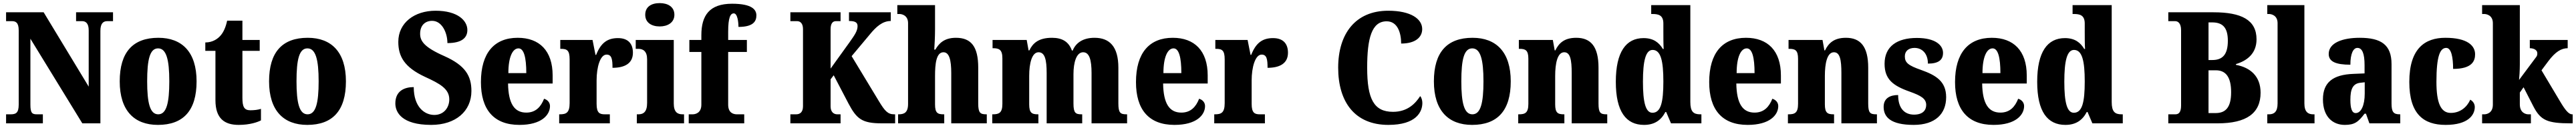

<svg xmlns="http://www.w3.org/2000/svg" viewBox="-20 -793 16524 823"><path d="M19 0H255V-58H217C187 -58 175 -65 175 -120V-544L508 0H624V-594C624 -641 641 -657 668 -657H705V-714H468V-657H507C530 -657 549 -643 549 -598V-236L260 -714H19V-657H56C79 -657 100 -650 100 -598V-120C100 -65 80 -58 48 -58H19Z M993 10C1156 10 1241 -82 1241 -270C1241 -458 1148 -550 996 -550C833 -550 748 -458 748 -270C748 -82 841 10 993 10ZM995 -58C942 -58 924 -131 924 -270C924 -410 941 -482 994 -482C1047 -482 1066 -410 1066 -270C1066 -131 1048 -58 995 -58Z M1511 10C1584 10 1633 -8 1654 -19V-93C1635 -87 1611 -84 1586 -84C1545 -84 1535 -108 1535 -165V-466H1646V-536H1535V-660H1437C1428 -617 1413 -586 1397 -567C1380 -546 1347 -520 1297 -520V-466H1362V-149C1362 -31 1420 10 1511 10Z M1951 10C2114 10 2199 -82 2199 -270C2199 -458 2106 -550 1954 -550C1791 -550 1706 -458 1706 -270C1706 -82 1799 10 1951 10ZM1953 -58C1900 -58 1882 -131 1882 -270C1882 -410 1899 -482 1952 -482C2005 -482 2024 -410 2024 -270C2024 -131 2006 -58 1953 -58Z M2746 10C2903 10 3004 -78 3004 -208C3004 -305 2965 -372 2831 -432C2699 -490 2675 -530 2675 -576C2675 -632 2709 -659 2752 -659C2815 -659 2850 -583 2850 -516C2945 -516 2978 -552 2978 -600C2978 -660 2917 -724 2774 -724C2639 -724 2535 -647 2535 -524C2535 -431 2573 -361 2706 -299C2802 -255 2862 -222 2862 -154C2862 -102 2828 -54 2766 -54C2704 -54 2634 -104 2634 -233C2575 -233 2516 -209 2516 -128C2516 -72 2556 10 2746 10Z M3312 10C3454 10 3508 -54 3508 -111C3508 -135 3491 -152 3470 -158C3450 -107 3417 -69 3356 -69C3280 -69 3241 -126 3239 -256H3525V-308C3525 -467 3440 -550 3301 -550C3151 -550 3065 -453 3065 -265C3065 -91 3145 10 3312 10ZM3356 -323H3241C3241 -426 3268 -482 3306 -482C3341 -482 3356 -423 3356 -323Z M3567 0H3892V-58H3860C3827 -58 3807 -66 3807 -125V-277C3807 -358 3829 -442 3871 -442C3904 -442 3909 -412 3909 -357C3987 -357 4040 -385 4040 -454C4040 -508 4013 -548 3944 -548C3875 -548 3834 -516 3804 -440H3800L3781 -536H3574V-479H3578C3617 -479 3634 -470 3634 -411V-130C3634 -67 3611 -58 3571 -58H3567Z M4212 -623C4263 -623 4306 -648 4306 -698C4306 -750 4263 -773 4212 -773C4159 -773 4119 -750 4119 -698C4119 -648 4159 -623 4212 -623ZM4065 0H4368V-58H4358C4325 -58 4302 -73 4302 -128V-536H4058V-479H4075C4106 -479 4131 -463 4131 -412V-131C4131 -74 4108 -58 4075 -58H4065Z M4398 0H4754V-58H4707C4687 -58 4651 -65 4651 -120V-459H4771V-536H4651V-589C4651 -679 4665 -707 4687 -707C4711 -707 4717 -650 4717 -620C4812 -620 4832 -656 4832 -694C4832 -729 4807 -769 4676 -769C4531 -769 4479 -694 4479 -567V-536H4402V-459H4479V-120C4479 -65 4439 -58 4423 -58H4398Z M5050 0H5372V-58H5351C5328 -58 5308 -73 5308 -109V-283L5328 -309L5423 -127C5475 -29 5509 0 5636 0H5722V-58H5716C5675 -58 5656 -79 5617 -144L5443 -432L5560 -572C5600 -621 5641 -658 5694 -658V-714H5426V-658C5467 -658 5481 -648 5481 -625C5481 -593 5461 -566 5428 -519L5308 -352V-605C5308 -641 5321 -657 5342 -657H5372V-714H5050V-657H5093C5115 -657 5131 -641 5131 -606V-110C5131 -72 5112 -58 5087 -58H5050Z M5741 0H6037V-58H6033C5994 -58 5978 -67 5978 -122V-305C5978 -380 5985 -457 6032 -457C6069 -457 6082 -408 6082 -323V0H6310V-58H6307C6268 -58 6255 -67 6255 -128V-358C6255 -493 6210 -550 6112 -550C6035 -550 6002 -512 5980 -474H5973C5975 -504 5978 -555 5978 -606V-760H5736V-703H5750C5763 -703 5805 -696 5805 -644V-125C5805 -67 5778 -58 5744 -58H5741Z M6345 0H6641V-58H6638C6599 -58 6582 -67 6582 -122V-305C6582 -385 6599 -457 6642 -457C6683 -457 6694 -408 6694 -323V0H6922V-58H6918C6879 -58 6866 -67 6866 -128V-316C6866 -392 6885 -457 6928 -457C6968 -457 6982 -408 6982 -323V0H7210V-58H7206C7167 -58 7154 -67 7154 -128V-358C7154 -493 7098 -550 7001 -550C6924 -550 6880 -515 6861 -468H6856C6836 -524 6795 -550 6728 -550C6642 -550 6605 -515 6583 -469H6578L6566 -536H6347V-483H6350C6389 -483 6410 -474 6410 -418V-125C6410 -67 6388 -58 6349 -58H6345Z M7514 10C7656 10 7710 -54 7710 -111C7710 -135 7693 -152 7672 -158C7652 -107 7619 -69 7558 -69C7482 -69 7443 -126 7441 -256H7727V-308C7727 -467 7642 -550 7503 -550C7353 -550 7267 -453 7267 -265C7267 -91 7347 10 7514 10ZM7558 -323H7443C7443 -426 7470 -482 7508 -482C7543 -482 7558 -423 7558 -323Z M7769 0H8094V-58H8062C8029 -58 8009 -66 8009 -125V-277C8009 -358 8031 -442 8073 -442C8106 -442 8111 -412 8111 -357C8189 -357 8242 -385 8242 -454C8242 -508 8215 -548 8146 -548C8077 -548 8036 -516 8006 -440H8002L7983 -536H7776V-479H7780C7819 -479 7836 -470 7836 -411V-130C7836 -67 7813 -58 7773 -58H7769Z M8886 10C9064 10 9104 -73 9104 -131C9104 -146 9099 -166 9090 -175C9061 -130 9011 -74 8916 -74C8793 -74 8750 -156 8750 -358C8750 -547 8779 -656 8875 -656C8946 -656 8968 -580 8968 -513C9060 -513 9103 -554 9103 -606C9103 -671 9031 -724 8885 -724C8674 -724 8564 -575 8564 -358C8564 -137 8671 10 8886 10Z M9423 10C9586 10 9671 -82 9671 -270C9671 -458 9578 -550 9426 -550C9263 -550 9178 -458 9178 -270C9178 -82 9271 10 9423 10ZM9425 -58C9372 -58 9354 -131 9354 -270C9354 -410 9371 -482 9424 -482C9477 -482 9496 -410 9496 -270C9496 -131 9478 -58 9425 -58Z M9719 0H10015V-58H10012C9973 -58 9956 -67 9956 -122V-305C9956 -384 9970 -457 10014 -457C10053 -457 10062 -408 10062 -323V0H10290V-58H10286C10246 -58 10234 -67 10234 -128V-358C10234 -493 10185 -550 10091 -550C10013 -550 9979 -514 9957 -469H9953L9941 -536H9723V-479H9727C9766 -479 9784 -470 9784 -415V-125C9784 -67 9763 -58 9723 -58H9719Z M10526 10C10594 10 10636 -21 10663 -73H10668L10699 0H10894V-58H10886C10843 -58 10823 -75 10823 -137V-760H10572V-703H10580C10618 -703 10650 -696 10650 -642V-590C10650 -551 10650 -508 10652 -478H10647C10623 -518 10588 -548 10523 -548C10411 -548 10345 -460 10345 -267C10345 -75 10411 10 10526 10ZM10580 -68C10536 -68 10519 -135 10519 -268C10519 -400 10536 -472 10581 -472C10634 -472 10650 -400 10650 -269C10650 -136 10634 -68 10580 -68Z M11191 10C11333 10 11387 -54 11387 -111C11387 -135 11370 -152 11349 -158C11329 -107 11296 -69 11235 -69C11159 -69 11120 -126 11118 -256H11404V-308C11404 -467 11319 -550 11180 -550C11030 -550 10944 -453 10944 -265C10944 -91 11024 10 11191 10ZM11235 -323H11120C11120 -426 11147 -482 11185 -482C11220 -482 11235 -423 11235 -323Z M11449 0H11745V-58H11742C11703 -58 11686 -67 11686 -122V-305C11686 -384 11700 -457 11744 -457C11783 -457 11792 -408 11792 -323V0H12020V-58H12016C11976 -58 11964 -67 11964 -128V-358C11964 -493 11915 -550 11821 -550C11743 -550 11709 -514 11687 -469H11683L11671 -536H11453V-479H11457C11496 -479 11514 -470 11514 -415V-125C11514 -67 11493 -58 11453 -58H11449Z M12256 10C12394 10 12464 -61 12464 -168C12464 -270 12399 -309 12304 -343C12221 -372 12199 -390 12199 -431C12199 -466 12225 -485 12261 -485C12309 -485 12347 -450 12347 -384C12414 -384 12444 -407 12444 -453C12444 -501 12397 -549 12276 -549C12151 -549 12069 -496 12069 -383C12069 -284 12122 -242 12230 -204C12302 -178 12336 -159 12336 -118C12336 -85 12315 -56 12258 -56C12199 -56 12156 -94 12156 -182C12105 -182 12063 -162 12063 -106C12063 -41 12107 10 12256 10Z M12768 10C12910 10 12964 -54 12964 -111C12964 -135 12947 -152 12926 -158C12906 -107 12873 -69 12812 -69C12736 -69 12697 -126 12695 -256H12981V-308C12981 -467 12896 -550 12757 -550C12607 -550 12521 -453 12521 -265C12521 -91 12601 10 12768 10ZM12812 -323H12697C12697 -426 12724 -482 12762 -482C12797 -482 12812 -423 12812 -323Z M13229 10C13297 10 13339 -21 13366 -73H13371L13402 0H13597V-58H13589C13546 -58 13526 -75 13526 -137V-760H13275V-703H13283C13321 -703 13353 -696 13353 -642V-590C13353 -551 13353 -508 13355 -478H13350C13326 -518 13291 -548 13226 -548C13114 -548 13048 -460 13048 -267C13048 -75 13114 10 13229 10ZM13283 -68C13239 -68 13222 -135 13222 -268C13222 -400 13239 -472 13284 -472C13337 -472 13353 -400 13353 -269C13353 -136 13337 -68 13283 -68Z M13889 0H14206C14391 0 14481 -65 14481 -197C14481 -303 14415 -359 14323 -376V-381C14393 -402 14455 -448 14455 -540C14455 -665 14358 -714 14179 -714H13889V-657H13933C13950 -657 13971 -645 13971 -599V-115C13971 -77 13960 -58 13935 -58H13889ZM14171 -407H14147V-649H14170C14234 -649 14271 -620 14271 -531C14271 -442 14237 -407 14171 -407ZM14192 -66H14147V-341H14194C14259 -341 14292 -296 14292 -200C14292 -100 14255 -66 14192 -66Z M14524 0H14827V-58H14818C14786 -58 14762 -73 14762 -128V-760H14524V-703H14535C14548 -703 14590 -696 14590 -644V-128C14590 -73 14567 -58 14535 -58H14524Z M15021 10C15084 10 15108 -9 15148 -62H15157L15179 0H15377V-58H15373C15333 -58 15321 -74 15321 -128V-381C15321 -506 15253 -550 15117 -550C15009 -550 14918 -519 14918 -446C14918 -397 14963 -377 15057 -377C15057 -447 15075 -485 15102 -485C15133 -485 15148 -449 15148 -374V-321L15076 -318C14946 -313 14881 -264 14881 -154C14881 -42 14944 10 15021 10ZM15091 -66C15067 -66 15057 -96 15057 -151C15057 -221 15073 -256 15122 -261L15149 -264V-191C15149 -116 15126 -66 15091 -66Z M15668 10C15813 10 15855 -54 15855 -105C15855 -125 15844 -142 15826 -152C15805 -104 15761 -67 15701 -67C15635 -67 15609 -135 15609 -267C15609 -435 15633 -485 15672 -485C15705 -485 15716 -422 15716 -350C15839 -350 15857 -402 15857 -444C15857 -498 15810 -550 15666 -550C15537 -550 15435 -483 15435 -266C15435 -58 15528 10 15668 10Z M15902 0H16215V-58H16198C16184 -58 16144 -66 16144 -122V-198L16168 -232L16232 -107C16278 -19 16321 0 16471 0H16483V-58H16479C16457 -58 16434 -87 16401 -143L16283 -341L16327 -400C16372 -460 16410 -483 16451 -483V-536H16208V-483C16237 -483 16256 -469 16256 -452C16256 -447 16258 -437 16247 -424L16139 -279C16141 -294 16144 -344 16144 -378V-760H15902V-703H15916C15929 -703 15971 -696 15971 -644V-120C15971 -65 15930 -58 15916 -58H15902Z"/></svg>

Font: Noto Serif Khmer Condensed Black
Style: Regular
Weight: 900
Width: 3
Designer: Danh Hong and the Monotype Design Team
Foundry: Monotype Imaging Inc.
Version: Version 2.004